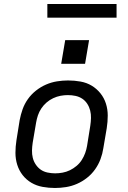

<svg xmlns="http://www.w3.org/2000/svg" viewBox="-20 -929 640 957"><path d="M254 8Q223 8 192.5 2.5Q162 -3 136.5 -18Q111 -33 93 -56Q75 -79 66 -107.5Q57 -136 57 -167Q57 -198 62 -230L78 -330Q83 -357 92.5 -384Q102 -411 119 -435Q136 -459 159.5 -477.5Q183 -496 209.5 -507.5Q236 -519 264 -523.5Q292 -528 319 -528Q351 -528 381.5 -522.5Q412 -517 437 -502Q462 -487 480.5 -464Q499 -441 508 -412.5Q517 -384 517 -353Q517 -322 512 -290L495 -190Q491 -163 481 -136Q471 -109 454 -85Q437 -61 413.5 -42.5Q390 -24 363.5 -12.5Q337 -1 309 3.5Q281 8 254 8ZM255 -65Q273 -65 292 -68.5Q311 -72 328.5 -80.5Q346 -89 361.5 -102Q377 -115 387.5 -131.5Q398 -148 404.5 -166Q411 -184 414 -202L430 -302Q433 -322 433.5 -341Q434 -360 429.5 -378Q425 -396 415 -411.5Q405 -427 390 -437Q375 -447 356.5 -451Q338 -455 318 -455Q300 -455 281.5 -451.5Q263 -448 245 -439.5Q227 -431 212 -418Q197 -405 186 -388.5Q175 -372 169 -354Q163 -336 160 -318L143 -218Q140 -198 139.5 -179Q139 -160 143.5 -142Q148 -124 158.5 -108.5Q169 -93 183.5 -83Q198 -73 217 -69Q236 -65 255 -65ZM285 -611 305 -729H424L404 -611ZM216 -841V-909H561V-841Z"/></svg>

Font: Iosevka SS04 Extended
Style: Italic
Weight: 400
Width: 7
Italic angle: -9°
Monospace: yes
Designer: Belleve Invis
Foundry: Belleve Invis
Version: Version 19.0.0; ttfautohint (v1.8.4)